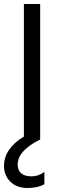

<svg xmlns="http://www.w3.org/2000/svg" viewBox="-36 -694 303 956"><path d="M185 223Q153 242 100.5 242Q48 242 16 211Q-16 180 -16 132Q-16 46 83 -14V-674H164V-1L165 0Q52 56 52 125Q52 154 69.5 169Q87 184 121.5 184Q156 184 185 162Z"/></svg>

Font: Hind Mysuru
Style: Regular
Weight: 400
Designer: Manushi Parikh, Hitesh Malaviya
Foundry: Indian Type Foundry
Version: Version 0.703;PS 1.0;hotconv 1.0.86;makeotf.lib2.5.63406